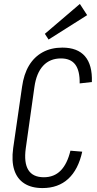

<svg xmlns="http://www.w3.org/2000/svg" viewBox="-20 -949 494 976"><path d="M196 7Q140 7 103.5 -16.5Q67 -40 52.5 -85Q38 -130 47 -196L92 -507Q101 -572 127.5 -616Q154 -660 197 -683.5Q240 -707 297 -707Q374 -707 412 -663Q450 -619 447 -532L385 -525Q386 -590 362.5 -621Q339 -652 290 -652Q234 -652 199.5 -615Q165 -578 155 -507L111 -195Q101 -122 124 -85Q147 -48 203 -48Q255 -48 288.5 -82Q322 -116 338 -183L398 -178Q378 -87 327 -40Q276 7 196 7ZM423 -872 227 -748 208 -777 386 -929Z"/></svg>

Font: Pathway Extreme Condensed ExtraLight
Style: Italic
Weight: 250
Width: 3
Italic angle: -8°
Version: Version 1.001;gftools[0.9.26]